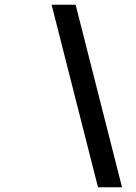

<svg xmlns="http://www.w3.org/2000/svg" viewBox="-20 -751 578 815"><path d="M199 -731 396 44H498L301 -731Z"/></svg>

Font: Crazy Punk
Style: Obl
Weight: 400
Version: Version 1